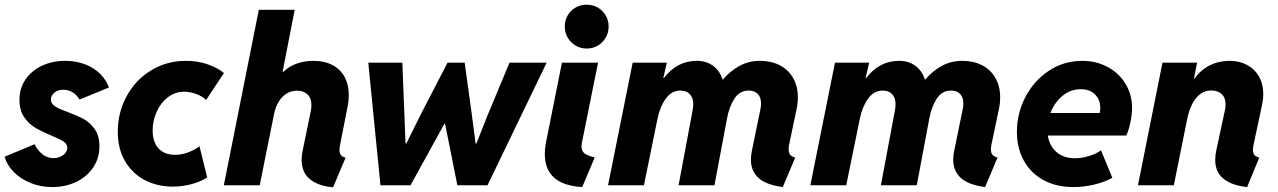

<svg xmlns="http://www.w3.org/2000/svg" viewBox="-20 -794 5478 823"><path d="M-0.5 -122.1 128.4 -175.8Q138.7 -152.3 159.9 -134.3Q181.2 -116.2 209.5 -116.2Q226.1 -116.2 239.5 -122.6Q252.9 -128.9 260.7 -139.2Q268.6 -149.4 268.6 -160.2Q268.6 -176.8 252.4 -187.3Q236.3 -197.8 200.2 -212.9Q158.2 -230.5 130.9 -246.6Q103.5 -262.7 83.5 -292Q63.5 -321.3 63.5 -365.7Q63.5 -416 89.8 -454.1Q116.2 -492.2 160.9 -512.7Q205.6 -533.2 259.8 -533.2Q306.2 -533.2 344.7 -518.3Q383.3 -503.4 409.4 -477.3Q435.5 -451.2 446.8 -418.9L320.8 -367.2Q310.5 -385.7 292.7 -397.5Q274.9 -409.2 251.5 -409.2Q227.1 -409.2 212.6 -396.5Q198.2 -383.8 198.2 -367.7Q198.2 -355 207.3 -345.7Q216.3 -336.4 230.5 -329.8Q244.6 -323.2 270 -314Q312 -298.3 339.1 -283.4Q366.2 -268.6 386.2 -240Q406.2 -211.4 406.2 -167Q406.2 -116.2 379.6 -76.4Q353 -36.6 306.9 -14.4Q260.7 7.8 204.1 7.8Q154.8 7.8 112.1 -9.3Q69.3 -26.4 39.8 -55.9Q10.3 -85.4 -0.5 -122.1Z M484.9 -229.5Q484.9 -311.5 522.5 -381.1Q560.1 -450.7 627 -491.9Q693.8 -533.2 776.9 -533.2Q829.1 -533.2 872.1 -517.6Q915 -502 939.9 -481L863.3 -365.2Q848.6 -380.9 821.5 -390.9Q794.4 -400.9 769 -400.9Q730.5 -400.9 699.5 -377Q668.5 -353 651.4 -314.5Q634.3 -275.9 634.3 -234.4Q634.3 -185.5 659.4 -158Q684.6 -130.4 730.5 -130.4Q757.8 -130.4 785.4 -140.4Q813 -150.4 835 -167L868.2 -33.7Q840.3 -15.1 800.8 -4.6Q761.2 5.9 720.7 5.9Q654.3 5.9 600.8 -22Q547.4 -49.8 516.1 -103Q484.9 -156.2 484.9 -229.5Z M1272.9 -109.4Q1272.9 -127.4 1277.3 -148.4L1312 -316.9Q1314.9 -331.5 1314.9 -342.8Q1314.9 -374 1297.9 -389.6Q1280.8 -405.3 1253.9 -405.3Q1216.3 -405.3 1189.9 -377.7Q1163.6 -350.1 1154.3 -303.2L1093.3 0H939.5L1089.4 -752H1243.2L1191.4 -486.3H1194.8Q1219.7 -510.3 1252.7 -521.7Q1285.6 -533.2 1322.8 -533.2Q1371.6 -533.2 1406 -514.6Q1440.4 -496.1 1457.8 -462.9Q1475.1 -429.7 1475.1 -386.2Q1475.1 -362.3 1470.2 -338.4L1438 -174.3Q1435.1 -160.6 1435.1 -151.4Q1435.1 -136.2 1441.7 -128.7Q1448.2 -121.1 1461.4 -118.2L1407.7 8.8Q1344.7 3.4 1308.8 -25.6Q1272.9 -54.7 1272.9 -109.4Z M1558.6 -525.4H1704.6L1713.4 -303.2L1718.3 -178.7H1721.7L1783.7 -303.7L1898.4 -525.4H1971.7L2002.4 -303.7L2018.6 -178.7H2022L2071.3 -303.2L2164.1 -525.4H2323.2L2069.8 0H1940.4L1915.5 -125L1887.7 -263.2H1884.8L1739.7 0H1610.8Z M2315.4 -133.8Q2315.4 -158.7 2321.3 -188L2388.7 -525.4H2543.5L2473.6 -178.2Q2472.7 -174.3 2472.7 -167Q2472.7 -144 2489 -134.3Q2505.4 -124.5 2529.3 -119.1L2475.6 7.8Q2315.4 -1.5 2315.4 -133.8ZM2400.9 -680.2Q2400.9 -706.5 2413.3 -728Q2425.8 -749.5 2447.3 -761.7Q2468.8 -773.9 2495.1 -773.9Q2521 -773.9 2542.5 -761.5Q2564 -749 2576.4 -727.8Q2588.9 -706.5 2588.9 -680.2Q2588.9 -654.3 2576.4 -632.8Q2564 -611.3 2542.5 -598.6Q2521 -585.9 2495.1 -585.9Q2468.8 -585.9 2447.3 -598.6Q2425.8 -611.3 2413.3 -632.8Q2400.9 -654.3 2400.9 -680.2Z M3198.7 -108.9Q3198.7 -127.9 3203.1 -148.4L3239.3 -324.7Q3242.2 -338.9 3242.2 -350.1Q3242.2 -376.5 3228.3 -391.1Q3214.4 -405.8 3189.5 -405.8Q3149.9 -405.8 3127.4 -370.1Q3105 -334.5 3096.2 -285.6L3042.5 0H2888.7L2949.2 -322.8Q2951.7 -337.4 2951.7 -346.7Q2951.7 -375 2937 -390.4Q2922.4 -405.8 2897 -405.8Q2858.4 -405.8 2833.5 -370.8Q2808.6 -335.9 2798.3 -284.7L2740.2 0H2586.4L2691.9 -525.4H2838.4L2823.2 -460H2826.2Q2882.3 -533.2 2966.3 -533.2Q3007.8 -533.2 3036.9 -511.7Q3065.9 -490.2 3077.1 -453.1H3079.1Q3109.4 -489.3 3149.2 -511.2Q3189 -533.2 3237.8 -533.2Q3285.6 -533.2 3322.3 -514.4Q3358.9 -495.6 3379.4 -460.2Q3399.9 -424.8 3399.9 -377Q3399.9 -350.6 3394.5 -326.2L3362.8 -175.3Q3360.4 -165 3360.4 -153.8Q3360.4 -138.2 3367.4 -130.1Q3374.5 -122.1 3388.7 -118.7L3335.4 7.8Q3262.2 -2 3230.5 -32Q3198.7 -62 3198.7 -108.9Z M4065.9 -108.9Q4065.9 -127.9 4070.3 -148.4L4106.4 -324.7Q4109.4 -338.9 4109.4 -350.1Q4109.4 -376.5 4095.5 -391.1Q4081.5 -405.8 4056.6 -405.8Q4017.1 -405.8 3994.6 -370.1Q3972.2 -334.5 3963.4 -285.6L3909.7 0H3755.9L3816.4 -322.8Q3818.8 -337.4 3818.8 -346.7Q3818.8 -375 3804.2 -390.4Q3789.6 -405.8 3764.2 -405.8Q3725.6 -405.8 3700.7 -370.8Q3675.8 -335.9 3665.5 -284.7L3607.4 0H3453.6L3559.1 -525.4H3705.6L3690.4 -460H3693.4Q3749.5 -533.2 3833.5 -533.2Q3875 -533.2 3904.1 -511.7Q3933.1 -490.2 3944.3 -453.1H3946.3Q3976.6 -489.3 4016.4 -511.2Q4056.2 -533.2 4105 -533.2Q4152.8 -533.2 4189.5 -514.4Q4226.1 -495.6 4246.6 -460.2Q4267.1 -424.8 4267.1 -377Q4267.1 -350.6 4261.7 -326.2L4230 -175.3Q4227.5 -165 4227.5 -153.8Q4227.5 -138.2 4234.6 -130.1Q4241.7 -122.1 4255.9 -118.7L4202.6 7.8Q4129.4 -2 4097.7 -32Q4065.9 -62 4065.9 -108.9Z M4338.9 -228.5Q4338.9 -308.1 4375.5 -378.4Q4412.1 -448.7 4476.3 -491Q4540.5 -533.2 4618.7 -533.2Q4678.7 -533.2 4727.5 -507.1Q4776.4 -481 4804.4 -434.8Q4832.5 -388.7 4832.5 -330.6Q4832.5 -302.7 4825.2 -268.6Q4817.9 -234.4 4807.6 -212.9H4471.2Q4478.5 -168 4509.3 -141.8Q4540 -115.7 4586.9 -115.7Q4617.2 -115.7 4649.4 -125.7Q4681.6 -135.7 4699.2 -149.9L4748 -31.7Q4712.4 -12.7 4668.5 -2.4Q4624.5 7.8 4581.5 7.8Q4505.9 7.8 4451.2 -22.9Q4396.5 -53.7 4367.7 -107.2Q4338.9 -160.6 4338.9 -228.5ZM4693.8 -309.6Q4696.3 -319.3 4696.3 -332Q4696.3 -366.7 4673.8 -389.2Q4651.4 -411.6 4612.8 -411.6Q4568.4 -411.6 4534.2 -383.1Q4500 -354.5 4482.4 -309.6Z M5189 -108.9Q5189 -127.4 5193.4 -148.4L5230.5 -321.3Q5233.4 -334.5 5233.4 -345.7Q5233.4 -376 5216.1 -391.1Q5198.7 -406.2 5172.4 -406.2Q5134.3 -406.2 5107.7 -374.5Q5081.1 -342.8 5068.8 -283.7L5011.7 0H4857.9L4962.9 -525.4H5111.3L5097.7 -456.5H5099.6Q5127 -494.6 5165.5 -513.9Q5204.1 -533.2 5250.5 -533.2Q5293 -533.2 5325.7 -515.6Q5358.4 -498 5376.7 -465.8Q5395 -433.6 5395 -390.1Q5395 -369.1 5389.6 -343.3L5353.5 -174.8Q5350.6 -161.6 5350.6 -151.9Q5350.6 -136.7 5357.4 -129.2Q5364.3 -121.6 5377.9 -118.7L5325.7 7.8Q5260.3 1 5224.6 -27.6Q5189 -56.2 5189 -108.9Z"/></svg>

Font: Reddit Sans Fudge ExBold Italic
Style: Regular
Weight: 800
Italic angle: -11.25°
Designer: Stephen Hutchings
Version: Version 1.013